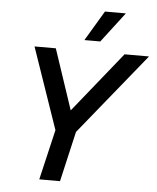

<svg xmlns="http://www.w3.org/2000/svg" viewBox="-60 -973 836 1024"><g transform="rotate(5 357.5 -461.0)"><path d="M460 -922H572L449 -761H364ZM189 0 252 -269 102 -704H216L324 -381L584 -704H715L362 -269L300 0Z"/></g></svg>

Font: Prodigy Sans Medium
Style: Italic
Weight: 500
Italic angle: -13°
Designer: Wei Huang
Foundry: Wei Huang
Version: Version 1.003; ttfautohint (v1.8.3)